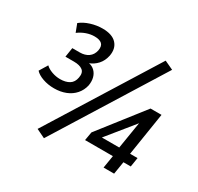

<svg xmlns="http://www.w3.org/2000/svg" viewBox="-160 -920 1168 1135"><g transform="rotate(30 424.5 -352.5)"><path d="M172 -259Q130 -259 94.5 -271.5Q59 -284 41 -304L75 -360Q91 -344 119 -334Q147 -324 175 -324Q213 -324 237.5 -339Q262 -354 268 -388Q275 -424 255 -439.5Q235 -455 195 -455H137L147 -519H198Q233 -519 256.5 -535.5Q280 -552 287 -584Q293 -616 277.5 -630.5Q262 -645 227 -645Q200 -645 172.5 -635.5Q145 -626 119 -607L98 -662Q125 -684 165 -696.5Q205 -709 245 -709Q311 -709 341 -676.5Q371 -644 361 -591Q353 -553 330 -527.5Q307 -502 274 -490L275 -492Q300 -487 316.5 -471Q333 -455 339.5 -431Q346 -407 341 -377Q333 -341 309.5 -314Q286 -287 250.5 -273Q215 -259 172 -259ZM268 26 208 -3 662 -731 722 -703ZM660 0 674 -86H484L494 -144L726 -441H801L755 -149H806L796 -86H746L732 0ZM681 -149 715 -358H732L548 -131L551 -149Z"/></g></svg>

Font: Nunito Sans 10pt Condensed SemiBold
Style: Italic
Weight: 600
Width: 3
Italic angle: -9°
Designer: Vernon Adams
Foundry: Vernon Adams
Version: Version 3.101;gftools[0.9.27]